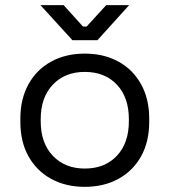

<svg xmlns="http://www.w3.org/2000/svg" viewBox="-20 -711 658 745"><path d="M309 14Q235 14 178.5 -17Q122 -48 90.5 -104.5Q59 -161 59 -238V-251Q59 -327 90.5 -384Q122 -441 178.5 -472Q235 -503 309 -503Q383 -503 439.5 -472Q496 -441 527.5 -384Q559 -327 559 -251V-238Q559 -161 527.5 -104.5Q496 -48 439.5 -17Q383 14 309 14ZM309 -57Q387 -57 433.5 -106.5Q480 -156 480 -240V-249Q480 -333 433.5 -382.5Q387 -432 309 -432Q232 -432 185 -382.5Q138 -333 138 -249V-240Q138 -156 185 -106.5Q232 -57 309 -57ZM261 -555 137 -691H227L302 -608H316L392 -691H481L358 -555Z"/></svg>

Font: Space Grotesk
Style: Regular
Weight: 400
Designer: Florian Karsten
Foundry: Florian Karsten
Version: Version 2.000